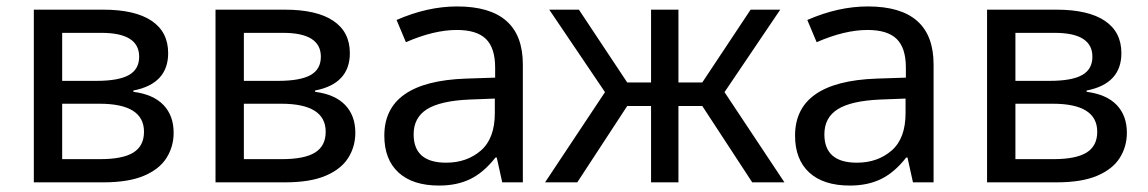

<svg xmlns="http://www.w3.org/2000/svg" viewBox="-20 -566 3563 596"><path d="M85 0V-536H300Q399 -536 450.5 -501.5Q502 -467 502 -401Q502 -306 394 -285V-281Q456 -273 487.5 -240Q519 -207 519 -154Q519 -111 497 -76Q475 -41 427 -20.5Q379 0 301 0ZM173 -315H279Q348 -315 380 -333Q412 -351 412 -390Q412 -464 295 -464H173ZM173 -72H291Q361 -72 394 -92.5Q427 -113 427 -157Q427 -244 289 -244H173Z M649 0V-536H864Q963 -536 1014.5 -501.5Q1066 -467 1066 -401Q1066 -306 958 -285V-281Q1020 -273 1051.5 -240Q1083 -207 1083 -154Q1083 -111 1061 -76Q1039 -41 991 -20.5Q943 0 865 0ZM737 -315H843Q912 -315 944 -333Q976 -351 976 -390Q976 -464 859 -464H737ZM737 -72H855Q925 -72 958 -92.5Q991 -113 991 -157Q991 -244 853 -244H737Z M1343 10Q1261 10 1217 -30.5Q1173 -71 1173 -145Q1173 -313 1426 -322L1517 -325V-356Q1517 -417 1488.5 -445Q1460 -473 1398 -473Q1327 -473 1240 -435L1211 -504Q1307 -546 1399 -546Q1603 -546 1603 -366V0H1539L1522 -77H1518Q1482 -31 1440.5 -10.5Q1399 10 1343 10ZM1365 -61Q1429 -61 1472.5 -98.5Q1516 -136 1516 -215V-260L1437 -257Q1347 -253 1305.5 -227Q1264 -201 1264 -149Q1264 -61 1365 -61Z M1672 0 1858 -280 1685 -536H1777L1927 -310H2001V-536H2086V-310H2160L2310 -536H2402L2229 -280L2415 0H2315L2160 -237H2086V0H2001V-237H1927L1772 0Z M2618 10Q2536 10 2492 -30.5Q2448 -71 2448 -145Q2448 -313 2701 -322L2792 -325V-356Q2792 -417 2763.5 -445Q2735 -473 2673 -473Q2602 -473 2515 -435L2486 -504Q2582 -546 2674 -546Q2878 -546 2878 -366V0H2814L2797 -77H2793Q2757 -31 2715.5 -10.5Q2674 10 2618 10ZM2640 -61Q2704 -61 2747.5 -98.5Q2791 -136 2791 -215V-260L2712 -257Q2622 -253 2580.5 -227Q2539 -201 2539 -149Q2539 -61 2640 -61Z M3044 0V-536H3259Q3358 -536 3409.5 -501.5Q3461 -467 3461 -401Q3461 -306 3353 -285V-281Q3415 -273 3446.5 -240Q3478 -207 3478 -154Q3478 -111 3456 -76Q3434 -41 3386 -20.5Q3338 0 3260 0ZM3132 -315H3238Q3307 -315 3339 -333Q3371 -351 3371 -390Q3371 -464 3254 -464H3132ZM3132 -72H3250Q3320 -72 3353 -92.5Q3386 -113 3386 -157Q3386 -244 3248 -244H3132Z"/></svg>

Font: Noto Sans Historical
Style: Regular
Weight: 400
Designer: Monotype Design Team
Foundry: Monotype Imaging Inc.
Version: Version 2.013; ttfautohint (v1.8.4.7-5d5b)